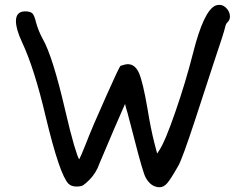

<svg xmlns="http://www.w3.org/2000/svg" viewBox="-20 -786 1032 806"><path d="M790 -561.5Q835 -741.2 884.8 -762.7Q892.6 -765.6 900.4 -765.6Q919.9 -765.6 933.6 -748Q944.3 -735.4 945.3 -717.8Q945.3 -701.2 935.5 -693.4V-692.4Q928.7 -688.5 924.8 -670.9Q921.9 -654.3 877 -521.5Q864.3 -484.4 797.9 -279.3Q746.1 -122.1 729.5 -91.8Q696.3 -33.2 681.6 -16.6Q667 0 650.4 0Q614.3 0 591.8 -40Q580.1 -60.5 543 -206.1Q537.1 -228.5 528.8 -260.7Q520.5 -293 515.6 -311Q510.7 -329.1 508.8 -334L504.9 -349.6L460.9 -249Q405.3 -119.1 397.5 -99.6Q383.8 -59.6 354.5 -30.3Q337.9 -13.7 328.1 -7.8Q318.4 -2.9 301.8 -2.9Q279.3 -2.9 267.6 -14.6Q230.5 -51.8 171.9 -295.9Q124 -500 72.3 -609.4Q46.9 -664.1 46.9 -697.3Q46.9 -738.3 85.9 -738.3Q106.4 -738.3 115.2 -730.5Q124 -722.7 130.9 -693.4Q140.6 -657.2 159.2 -623Q201.2 -549.8 253.9 -322.3Q275.4 -229.5 291 -176.8Q306.6 -124 312.5 -117.2Q318.4 -127 339.8 -180.7Q366.2 -250 427.7 -386.7Q480.5 -505.9 486.3 -509.8Q506.8 -516.6 516.6 -516.6Q546.9 -516.6 563.5 -479.5Q580.1 -440.4 598.6 -333Q612.3 -248 627.9 -186.5L639.6 -141.6L647.5 -153.3Q672.9 -190.4 716.8 -318.4Q758.8 -439.5 790 -561.5Z"/></svg>

Font: sage sans
Style: Regular
Weight: 400
Version: Version 001.032